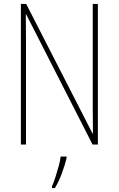

<svg xmlns="http://www.w3.org/2000/svg" viewBox="-20 -734 602 975"><path d="M477 0H450L113 -661H111Q111 -634 111.5 -605Q112 -576 112 -534V0H86V-714H113L450 -56H452Q452 -91 451.5 -127.5Q451 -164 451 -190V-714H477ZM318 70Q309 106 294 146.5Q279 187 259 221H244V212Q252 195 261 167Q270 139 278 110Q286 81 288 61H318Z"/></svg>

Font: Noto Sans Devanagari UI Condensed Thin
Style: Regular
Weight: 100
Width: 3
Designer: Jelle Bosma - Monotype Design Team
Foundry: Monotype Imaging Inc.
Version: Version 2.004; ttfautohint (v1.8.4.7-5d5b)